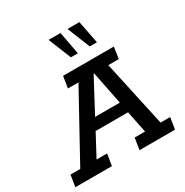

<svg xmlns="http://www.w3.org/2000/svg" viewBox="-213 -946 1049 1091"><g transform="rotate(-30 312.0 -400.5)"><path d="M-31 0 -19 -76H45L282 -507H213L225 -583H558L547 -507H478L572 -76H635L623 0H390L402 -76H470L436 -245L465 -219H210L244 -248L152 -76H221L209 0ZM251 -262 238 -290H452L434 -262L385 -506H381ZM440 -652 380 -801H458L487 -652ZM316 -652 256 -801H334L362 -652Z"/></g></svg>

Font: Rokkitt Medium
Style: Italic
Weight: 500
Italic angle: -9°
Designer: Vernon Adams
Foundry: Vernon Adams
Version: Version 3.103